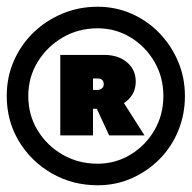

<svg xmlns="http://www.w3.org/2000/svg" viewBox="-30 -769 569 570"><path d="M260 -219Q185 -219 123.5 -254.5Q62 -290 26 -350Q-10 -410 -10 -484Q-10 -540 11 -588Q32 -636 69 -672Q106 -708 155 -728.5Q204 -749 260 -749Q313 -749 360 -728.5Q407 -708 442.5 -671.5Q478 -635 498.5 -587Q519 -539 519 -484Q519 -429 499 -380.5Q479 -332 443 -296Q407 -260 360.5 -239.5Q314 -219 260 -219ZM260 -283Q313 -283 357.5 -310Q402 -337 428.5 -382.5Q455 -428 455 -484Q455 -540 428.5 -585.5Q402 -631 357.5 -658Q313 -685 260 -685Q203 -685 156.5 -658Q110 -631 82 -585.5Q54 -540 54 -484Q54 -427 82 -381.5Q110 -336 156.5 -309.5Q203 -283 260 -283ZM294 -367 257 -447 336 -466 399 -367ZM149 -367V-606H279Q321 -606 347 -584Q373 -562 373 -527Q373 -491 345.5 -468.5Q318 -446 279 -446H235L246 -460V-367ZM246 -495 235 -502H259Q267 -502 272.5 -506.5Q278 -511 278 -519Q278 -527 273.5 -531.5Q269 -536 261 -536H235L246 -544Z"/></svg>

Font: Lexend Deca Black
Style: Regular
Weight: 900
Designer: Bonnie Shaver-Troup, Thomas Jockin
Foundry: Lexend
Version: Version 1.007